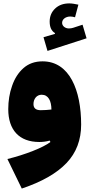

<svg xmlns="http://www.w3.org/2000/svg" viewBox="-20 -830 526 1123"><path d="M438.5 -802.7C417.5 -807.1 400.4 -810.1 385.3 -810.1C351.6 -810.1 323.7 -800.3 302.7 -780.3C281.2 -760.3 270.5 -734.4 270.5 -703.6C270.5 -671.4 280.8 -648.9 301.3 -636.7V-631.8L234.4 -612.3L257.8 -532.2L486.3 -606L462.9 -685.5L408.2 -667.5C400.4 -665 392.1 -663.6 382.8 -663.6C360.8 -663.6 343.3 -678.2 343.3 -696.3C343.3 -717.8 364.3 -733.4 391.6 -733.4C400.9 -733.4 409.7 -731.4 418.9 -729ZM274.9 0.5C233.4 33.2 125 75.2 23.4 100.1L107.4 272.9C225.1 233.4 312 183.6 369.1 123.5C426.3 63.5 454.6 -11.7 454.6 -101.1C454.6 -302.2 386.7 -471.2 229 -471.2C184.1 -471.2 147 -458 117.2 -431.6C87.4 -405.3 65.4 -370.6 50.8 -328.1C35.6 -285.6 28.3 -239.7 28.3 -191.4C28.3 -69.8 92.3 0.5 210 0.5C229 0.5 252.4 -2 270.5 -7.8ZM280.8 -189.5C259.8 -187 238.8 -185.5 217.8 -185.5C189.9 -185.5 175.8 -197.3 175.8 -221.2C175.8 -251 194.3 -275.9 223.6 -275.9C263.2 -275.9 280.3 -239.7 280.8 -189.5Z"/></svg>

Font: Estedad Black
Style: Regular
Weight: 900
Designer: Amin Abedi
Version: Version 7.3